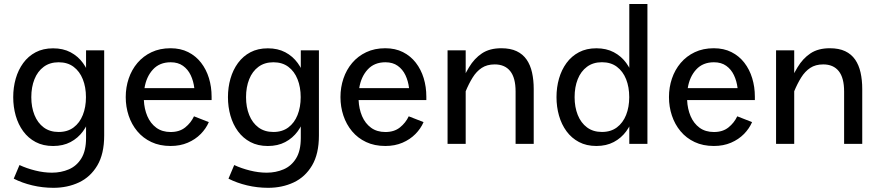

<svg xmlns="http://www.w3.org/2000/svg" viewBox="-20 -712 4355 950"><path d="M405.8 -463V-29.4Q405.8 33.8 382.6 71.5Q359.4 109.3 320.9 125.8Q282.4 142.4 236.9 142.4Q196.7 142.4 154.2 131.7Q111.6 121.1 76.4 104.6L48 172Q89.2 193.1 140 205.2Q190.8 217.3 244.3 217.3Q313.8 217.3 370.7 190.6Q427.7 163.8 461.6 106.6Q495.5 49.4 495.5 -41.5V-463ZM270.2 -59Q226.6 -59 196.4 -81.4Q166.2 -103.9 150.6 -142.9Q134.9 -181.9 134.9 -231.3Q134.9 -280.9 150.5 -319.9Q166 -358.9 196.3 -381.4Q226.6 -403.9 270.2 -403.9Q314.3 -403.9 344.2 -381.4Q374.2 -358.9 389.7 -319.9Q405.3 -280.9 405.3 -231.3Q405.3 -181.9 389.7 -142.9Q374.2 -103.9 344.1 -81.4Q314.1 -59 270.2 -59ZM242.7 10.4Q292 10.4 328.9 -9.1Q365.8 -28.6 390.5 -62.3Q415.2 -95.9 427.6 -139.6Q440.1 -183.2 440.1 -231.3Q440.1 -279.5 427.6 -322.9Q415.2 -366.4 390.5 -400.2Q365.8 -434 328.9 -453.5Q292 -472.9 242.7 -472.9Q193.5 -472.9 156.6 -453.5Q119.7 -434 95 -400.2Q70.3 -366.4 57.8 -322.9Q45.4 -279.5 45.4 -231.3Q45.4 -183.2 57.8 -139.6Q70.3 -95.9 95 -62.3Q119.7 -28.6 156.6 -9.1Q193.5 10.4 242.7 10.4Z M691.8 -217H1027V-233.8Q1027 -282 1013.9 -325.2Q1000.7 -368.3 974.9 -401.7Q949 -435.1 911.1 -454.2Q873.2 -473.3 823.7 -473.3Q770.9 -473.3 729.6 -453.7Q688.4 -434.2 659.9 -400.5Q631.5 -366.9 616.8 -323.3Q602.1 -279.8 602.1 -231.6Q602.1 -183.5 616.6 -140Q631.1 -96.4 659.4 -62.5Q687.7 -28.6 729 -9.2Q770.3 10.3 824.1 10.3Q871.4 10.3 909 -5.9Q946.5 -22 973 -48.9Q999.5 -75.8 1013.2 -107.8L939.9 -136.5Q924.7 -104.2 896.4 -81.5Q868.1 -58.8 824.5 -58.8Q782.3 -58.8 753.4 -80Q724.4 -101.3 709 -137.3Q693.7 -173.3 691.8 -217ZM694.9 -275.8Q703.8 -332.2 736.7 -368Q769.6 -403.9 824.5 -403.9Q860.9 -403.9 885.3 -386.4Q909.8 -369 923.6 -340Q937.3 -311 941.5 -275.8Z M1468.3 -463V-29.4Q1468.3 33.8 1445.1 71.5Q1421.9 109.3 1383.4 125.8Q1344.9 142.4 1299.4 142.4Q1259.2 142.4 1216.7 131.7Q1174.1 121.1 1138.9 104.6L1110.5 172Q1151.7 193.1 1202.5 205.2Q1253.3 217.3 1306.8 217.3Q1376.3 217.3 1433.2 190.6Q1490.2 163.8 1524.1 106.6Q1558 49.4 1558 -41.5V-463ZM1332.7 -59Q1289.1 -59 1258.9 -81.4Q1228.7 -103.9 1213.1 -142.9Q1197.4 -181.9 1197.4 -231.3Q1197.4 -280.9 1213 -319.9Q1228.5 -358.9 1258.8 -381.4Q1289.1 -403.9 1332.7 -403.9Q1376.8 -403.9 1406.7 -381.4Q1436.7 -358.9 1452.2 -319.9Q1467.8 -280.9 1467.8 -231.3Q1467.8 -181.9 1452.2 -142.9Q1436.7 -103.9 1406.6 -81.4Q1376.6 -59 1332.7 -59ZM1305.2 10.4Q1354.5 10.4 1391.4 -9.1Q1428.3 -28.6 1453 -62.3Q1477.7 -95.9 1490.1 -139.6Q1502.6 -183.2 1502.6 -231.3Q1502.6 -279.5 1490.1 -322.9Q1477.7 -366.4 1453 -400.2Q1428.3 -434 1391.4 -453.5Q1354.5 -472.9 1305.2 -472.9Q1256 -472.9 1219.1 -453.5Q1182.2 -434 1157.5 -400.2Q1132.8 -366.4 1120.3 -322.9Q1107.9 -279.5 1107.9 -231.3Q1107.9 -183.2 1120.3 -139.6Q1132.8 -95.9 1157.5 -62.3Q1182.2 -28.6 1219.1 -9.1Q1256 10.4 1305.2 10.4Z M1754.3 -217H2089.5V-233.8Q2089.5 -282 2076.4 -325.2Q2063.2 -368.3 2037.4 -401.7Q2011.5 -435.1 1973.6 -454.2Q1935.7 -473.3 1886.2 -473.3Q1833.4 -473.3 1792.1 -453.7Q1750.9 -434.2 1722.4 -400.5Q1694 -366.9 1679.3 -323.3Q1664.6 -279.8 1664.6 -231.6Q1664.6 -183.5 1679.1 -140Q1693.6 -96.4 1721.9 -62.5Q1750.2 -28.6 1791.5 -9.2Q1832.8 10.3 1886.6 10.3Q1933.9 10.3 1971.5 -5.9Q2009 -22 2035.5 -48.9Q2062 -75.8 2075.7 -107.8L2002.4 -136.5Q1987.2 -104.2 1958.9 -81.5Q1930.6 -58.8 1887 -58.8Q1844.8 -58.8 1815.9 -80Q1786.9 -101.3 1771.5 -137.3Q1756.2 -173.3 1754.3 -217ZM1757.4 -275.8Q1766.3 -332.2 1799.2 -368Q1832.1 -403.9 1887 -403.9Q1923.4 -403.9 1947.8 -386.4Q1972.3 -369 1986.1 -340Q1999.8 -311 2004 -275.8Z M2284.2 0V-463H2194.5V0ZM2250.4 -278 2283.6 -259Q2299.7 -298.2 2318.6 -328.4Q2337.4 -358.7 2363.5 -376Q2389.6 -393.3 2427.8 -393.3Q2478 -393.3 2504.5 -360.1Q2531.1 -327 2531.1 -259.5V0H2620.8V-271.4Q2620.8 -316 2612.5 -353.1Q2604.3 -390.1 2585.7 -417.1Q2567.1 -444.1 2536.3 -458.7Q2505.5 -473.3 2460.3 -473.3Q2402.9 -473.3 2364.9 -448.1Q2326.9 -422.9 2300.6 -379Q2274.2 -335 2250.4 -278Z M3183.4 0V-692.3H3093.7V0ZM2958.3 -59.1Q2914.7 -59.1 2884.5 -81.6Q2854.3 -104.1 2838.7 -143.1Q2823.1 -182.1 2823.1 -231.4Q2823.1 -281.1 2838.6 -320.1Q2854.1 -359.1 2884.4 -381.6Q2914.7 -404.1 2958.3 -404.1Q3002.4 -404.1 3032.3 -381.6Q3062.3 -359.1 3077.9 -320.1Q3093.4 -281.1 3093.4 -231.4Q3093.4 -182.1 3077.9 -143.1Q3062.3 -104.1 3032.3 -81.6Q3002.2 -59.1 2958.3 -59.1ZM2930.8 10.3Q2980.1 10.3 3017 -9.3Q3053.9 -28.8 3078.6 -62.5Q3103.3 -96.1 3115.8 -139.8Q3128.2 -183.4 3128.2 -231.4Q3128.2 -279.7 3115.8 -323.1Q3103.3 -366.6 3078.6 -400.4Q3053.9 -434.2 3017 -453.6Q2980.1 -473.1 2930.8 -473.1Q2881.6 -473.1 2844.7 -453.6Q2807.8 -434.2 2783.1 -400.4Q2758.4 -366.6 2745.9 -323.1Q2733.5 -279.7 2733.5 -231.4Q2733.5 -183.4 2745.9 -139.8Q2758.4 -96.1 2783.1 -62.5Q2807.8 -28.8 2844.7 -9.3Q2881.6 10.3 2930.8 10.3Z M3379.8 -217H3715V-233.8Q3715 -282 3701.8 -325.2Q3688.7 -368.3 3662.9 -401.7Q3637 -435.1 3599.1 -454.2Q3561.2 -473.3 3511.7 -473.3Q3458.9 -473.3 3417.6 -453.7Q3376.4 -434.2 3347.9 -400.5Q3319.5 -366.9 3304.7 -323.3Q3290 -279.8 3290 -231.6Q3290 -183.5 3304.6 -140Q3319.1 -96.4 3347.4 -62.5Q3375.7 -28.6 3417 -9.2Q3458.3 10.3 3512.1 10.3Q3559.4 10.3 3597 -5.9Q3634.5 -22 3661 -48.9Q3687.4 -75.8 3701.2 -107.8L3627.9 -136.5Q3612.7 -104.2 3584.4 -81.5Q3556.1 -58.8 3512.5 -58.8Q3470.3 -58.8 3441.3 -80Q3412.4 -101.3 3397 -137.3Q3381.7 -173.3 3379.8 -217ZM3382.9 -275.8Q3391.8 -332.2 3424.7 -368Q3457.6 -403.9 3512.5 -403.9Q3548.9 -403.9 3573.3 -386.4Q3597.8 -369 3611.5 -340Q3625.3 -311 3629.5 -275.8Z M3909.7 0V-463H3819.9V0ZM3875.9 -278 3909.1 -259Q3925.2 -298.2 3944.1 -328.4Q3962.9 -358.7 3989 -376Q4015.1 -393.3 4053.3 -393.3Q4103.5 -393.3 4130 -360.1Q4156.6 -327 4156.6 -259.5V0H4246.3V-271.4Q4246.3 -316 4238 -353.1Q4229.8 -390.1 4211.2 -417.1Q4192.6 -444.1 4161.8 -458.7Q4131 -473.3 4085.8 -473.3Q4028.4 -473.3 3990.4 -448.1Q3952.4 -422.9 3926.1 -379Q3899.7 -335 3875.9 -278Z"/></svg>

Font: Estedad-VF-FD Black
Style: Regular
Weight: 900
Designer: Amin Abedi
Version: Version 4.000